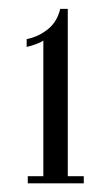

<svg xmlns="http://www.w3.org/2000/svg" viewBox="-20 -764 253 432"><path d="M42.5 -351.5V-367.5H77.5V-673Q74 -669.5 61.2 -664.8Q48.5 -660 40 -658.5V-676Q66 -681 87.2 -697.8Q108.5 -714.5 115.5 -744H132.5V-367.5H168.5V-351.5Z"/></svg>

Font: Imbue 50pt Light
Style: Regular
Weight: 300
Designer: Tyler Finck
Foundry: Etcetera Type Company
Version: Version 1.102; ttfautohint (v1.8.3)